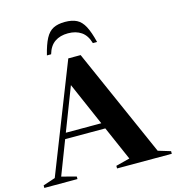

<svg xmlns="http://www.w3.org/2000/svg" viewBox="-145 -1052 1065 1164"><g transform="rotate(-15 388.0 -470.0)"><path d="M710.5 -40 788.5 -16.5V0H445V-16.5L532.5 -39L439 -253H187L105 -40L196.5 -16V0H-11.5V-16L65 -41.5L332 -721H409.5ZM201 -289.5H423.5L305.5 -560.5ZM369 -868.5Q319.5 -868.5 286 -845.5Q252.5 -822.5 238 -772H211.5Q227.5 -837 247 -873.8Q266.5 -910.5 295.5 -925.2Q324.5 -940 369 -940Q413.5 -940 442.5 -925.2Q471.5 -910.5 491 -873.8Q510.5 -837 526.5 -772H500Q485.5 -822.5 452 -845.5Q418.5 -868.5 369 -868.5Z"/></g></svg>

Font: Newsreader Display SemiBold
Style: Regular
Weight: 600
Designer: Hugues Gentile
Foundry: Production Type
Version: Version 1.001